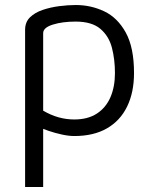

<svg xmlns="http://www.w3.org/2000/svg" viewBox="-20 -528 609 765"><path d="M276 14Q254 14 226.5 8Q199 2 172.5 -7Q146 -16 127 -26L152 -51V217H80V-409Q80 -440 99.5 -459Q119 -478 150 -488.5Q181 -499 216 -503.5Q251 -508 282 -508Q342 -508 395 -483Q448 -458 481 -398.5Q514 -339 514 -237Q514 -160 486.5 -103.5Q459 -47 406 -16.5Q353 14 276 14ZM276 -52Q330 -52 366 -75.5Q402 -99 420 -140.5Q438 -182 438 -237Q438 -291 426 -337.5Q414 -384 380 -413Q346 -442 281 -442Q229 -442 190.5 -430Q152 -418 152 -396V-87Q183 -69 213.5 -60.5Q244 -52 276 -52Z"/></svg>

Font: Maven Pro VF Beta
Style: Regular
Weight: 400
Designer: Joe Prince
Foundry: Joe Prince
Version: Version 2.002